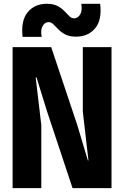

<svg xmlns="http://www.w3.org/2000/svg" viewBox="-20 -970 640 990"><path d="M45 0V-727H244L378.5 -325L433 -143H436L407 -394.5V-727H555V0H354L220.5 -402L168.5 -570.5H164L193 -324.5V0ZM372 -781Q338.5 -781 317 -792.2Q295.5 -803.5 281 -818.5Q266.5 -833.5 255 -844.8Q243.5 -856 230 -856Q211.5 -856 199.8 -835.8Q188 -815.5 195 -780H96.5Q87 -864 123 -907.2Q159 -950.5 221.5 -950.5Q255 -950.5 276.2 -939.2Q297.5 -928 311.8 -913Q326 -898 337.2 -886.8Q348.5 -875.5 362 -875.5Q381 -875.5 393.2 -895.2Q405.5 -915 399 -950.5H496.5Q506.5 -867 470.5 -824Q434.5 -781 372 -781Z"/></svg>

Font: Spline Sans Mono
Style: Bold
Weight: 700
Designer: Eben Sorkin, Mirko Velimirovic
Foundry: Sorkin Type
Version: Version 1.004